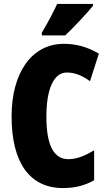

<svg xmlns="http://www.w3.org/2000/svg" viewBox="-20 -947 547 977"><path d="M453 -917V-927H271C250 -883 225 -834 193 -781V-767H312C362 -814 425 -883 453 -917ZM320 -578C363 -578 400 -561 438 -534L483 -674C426 -708 368 -724 305 -724C140 -724 39 -575 39 -355C39 -119 131 10 301 10C360 10 413 -3 459 -30V-182C416 -157 374 -137 328 -137C253 -137 216 -209 216 -354C216 -493 253 -578 320 -578Z"/></svg>

Font: Noto Sans Armenian ExtraCondensed Black
Style: Regular
Weight: 900
Width: 2
Designer: Monotype Design Team
Foundry: Monotype Imaging Inc.
Version: Version 2.008